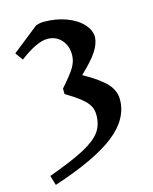

<svg xmlns="http://www.w3.org/2000/svg" viewBox="-125 -666 809 1012"><g transform="rotate(-15 280.0 -159.5)"><path d="M495 -84Q495 22 389.5 105Q284 188 52 264L36 211Q166 164 233 128Q300 92 327 54.5Q354 17 354 -37Q354 -65 342 -87Q330 -109 301.5 -132Q273 -155 220 -187V-217Q275 -279 293.5 -311Q312 -343 312 -377Q312 -427 282.5 -459Q253 -491 207 -491Q150 -491 55 -419L25 -461L169 -575Q191 -583 213 -583Q278 -583 333 -563Q388 -543 420.5 -508.5Q453 -474 453 -434Q450 -396 423.5 -356.5Q397 -317 336 -259Q425 -209 460 -170Q495 -131 495 -84Z"/></g></svg>

Font: InknutAntiqua
Style: Medium
Weight: 500
Designer: Claus Eggers Srensen
Foundry: Claus Eggers Srensen
Version: Version 1.000; ttfautohint (v1.2) -l 7 -r 28 -G 50 -x 13 -D 